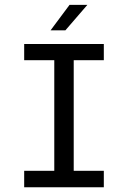

<svg xmlns="http://www.w3.org/2000/svg" viewBox="-20 -790 540 810"><path d="M82 -604.5H418V-536.1H291V-69.3H418V0H82V-69.3H209V-536.1H82ZM273.4 -769.5H348.6L255.9 -662.1H193.4Z"/></svg>

Font: BabelStone Mayan Numerals
Style: Regular
Weight: 400
Designer: Andrew West
Foundry: BabelStone
Version: Version 11.000 June 09, 2018